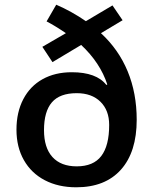

<svg xmlns="http://www.w3.org/2000/svg" viewBox="-20 -786 647 816"><path d="M409 -645 501 -700 458 -763 345 -696Q284 -738 219 -766L178 -695Q213 -677 260 -645L160 -587L203 -522L325 -595Q406 -519 436 -427L432 -425Q390 -479 285 -479Q214 -479 161 -449.5Q108 -420 79 -364.5Q50 -309 50 -235Q50 -161 81.5 -105.5Q113 -50 170.5 -20Q228 10 304 10Q427 10 494 -65Q561 -140 561 -277Q561 -390 522.5 -483Q484 -576 409 -645ZM306 -79Q239 -79 203 -118.5Q167 -158 167 -233Q167 -312 200.5 -351Q234 -390 306 -390Q370 -390 407 -353.5Q444 -317 444 -255Q444 -167 410.5 -123Q377 -79 306 -79Z"/></svg>

Font: OpenSansMMV
Style: Semibold
Weight: 600
Designer: Steve Matteson
Foundry: Ascender Corporation
Version: Version 6.000